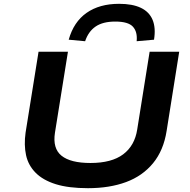

<svg xmlns="http://www.w3.org/2000/svg" viewBox="-20 -976 995 1006"><path d="M441 10Q339 10 272 -11Q205 -32 166.5 -71Q128 -110 116.5 -163Q105 -216 114 -281L182 -705H336L268 -281Q255 -198 302.5 -160Q350 -122 454 -122Q565 -122 625.5 -167.5Q686 -213 699 -298L764 -705H919L853 -290Q837 -188 782 -121Q727 -54 640.5 -22Q554 10 441 10ZM426 -760 340 -768Q366 -861 433.5 -908.5Q501 -956 604 -956Q674 -956 718 -935Q762 -914 779.5 -872Q797 -830 787 -768L696 -760Q701 -809 676.5 -836Q652 -863 584 -863Q519 -863 481 -837Q443 -811 426 -760Z"/></svg>

Font: Nunito Sans 7pt Expanded
Style: Bold Italic
Weight: 700
Width: 7
Italic angle: -9°
Designer: Vernon Adams
Foundry: Vernon Adams
Version: Version 3.101;gftools[0.9.27]